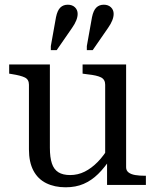

<svg xmlns="http://www.w3.org/2000/svg" viewBox="-20 -786 659 816"><path d="M192 -512V-158Q192 -117 200.5 -91.5Q209 -66 228 -54Q247 -42 278 -42Q311 -42 340 -56.5Q369 -71 395.5 -98Q422 -125 445 -165L452 -115Q425 -74 397 -46.5Q369 -19 335.5 -4.5Q302 10 259 10Q212 10 176.5 -7.5Q141 -25 122 -61Q103 -97 103 -151V-426Q103 -448 86 -456.5Q69 -465 31 -471L19 -473V-512ZM516 -512V-75Q516 -61 526.5 -53Q537 -45 555 -42Q573 -39 597 -39H600V0H435V-103L427 -115V-426Q427 -448 409.5 -457Q392 -466 353 -470L331 -473V-512ZM218 -713Q224 -742 236.5 -754Q249 -766 268 -766Q287 -766 298.5 -755Q310 -744 310 -727Q310 -714 304 -699Q298 -684 286 -667L221 -573H196V-590ZM371 -713Q377 -742 389.5 -754Q402 -766 421 -766Q440 -766 451.5 -755Q463 -744 463 -727Q463 -714 457 -699Q451 -684 439 -667L374 -573H349V-590Z"/></svg>

Font: Roboto Serif 72pt
Style: Regular
Weight: 400
Designer: Greg Gazdowicz
Foundry: Commercial Type
Version: Version 1.008